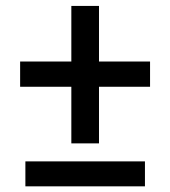

<svg xmlns="http://www.w3.org/2000/svg" viewBox="-20 -642 586 661"><path d="M496.6 -343.3H320.8V-148.4H225.6V-343.3H49.3V-430.2H225.6V-621.6H320.8V-430.2H496.6ZM479 -0.5H67.4V-86.4H479Z"/></svg>

Font: Heebo Medium
Style: Regular
Weight: 500
Designer: Oded Ezer
Foundry: Ezer Type House
Version: Version 3.100